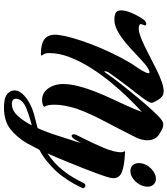

<svg xmlns="http://www.w3.org/2000/svg" viewBox="43 -712 866 993"><g transform="rotate(90 476.5 -215.0)"><path d="M257 7Q208 7 183.5 -10.5Q159 -28 159 -68Q159 -73 159.5 -78Q160 -83 161 -89Q164 -114 175.5 -155.5Q187 -197 206.5 -248.5Q226 -300 251.5 -354.5Q277 -409 307 -459Q310 -464 322.5 -482Q335 -500 346.5 -520Q358 -540 358 -549Q358 -558 346 -553Q329 -547 306 -527Q283 -507 256 -481Q229 -455 199.5 -430.5Q170 -406 139.5 -389.5Q109 -373 80 -373Q73 -373 65.5 -374Q58 -375 50 -378Q33 -384 33 -408Q33 -431 46.5 -462.5Q60 -494 80 -523Q85 -531 92 -534.5Q99 -538 103 -538Q111 -538 111 -531Q111 -528 108 -523Q107 -519 105.5 -516Q104 -513 104 -511Q104 -504 111 -501.5Q118 -499 126 -499Q147 -499 181 -513Q215 -527 254.5 -547.5Q294 -568 333.5 -588Q373 -608 407 -619.5Q441 -631 463 -627Q480 -623 493.5 -603Q507 -583 511 -568Q513 -562 505 -548Q497 -534 484.5 -517Q472 -500 460 -485Q448 -470 442 -462Q429 -446 412.5 -423.5Q396 -401 380 -379.5Q364 -358 354 -343Q348 -333 348 -325.5Q348 -318 352 -323Q379 -362 415 -408Q451 -454 487.5 -497.5Q524 -541 553.5 -573Q583 -605 597 -615Q611 -626 624 -626Q634 -626 644 -621.5Q654 -617 667 -609Q688 -598 696.5 -581Q705 -564 705 -544Q705 -528 700.5 -511.5Q696 -495 688 -480Q641 -387 603 -315Q565 -243 542 -179Q532 -148 526.5 -118.5Q521 -89 521 -65Q521 -25 532 -11Q529 -5 518.5 -2Q508 1 497 1Q470 1 451.5 -15Q433 -31 423.5 -55.5Q414 -80 414 -106Q414 -144 425.5 -188.5Q437 -233 454.5 -277Q472 -321 490 -359Q508 -397 520 -424Q534 -454 544 -478.5Q554 -503 558 -515Q526 -486 485.5 -444.5Q445 -403 404.5 -353.5Q364 -304 330 -250Q296 -196 275 -141.5Q254 -87 254 -36Q254 -13 265 0Q267 4 267 4Q267 7 257 7ZM864 -456Q845 -456 834 -468Q823 -480 823 -499Q823 -522 835 -542Q847 -562 866 -575Q885 -588 904 -588Q922 -588 933.5 -576Q945 -564 945 -545Q945 -523 933 -502.5Q921 -482 902.5 -469Q884 -456 864 -456ZM535 198Q528 198 520.5 197.5Q513 197 505 196Q477 193 462 177.5Q447 162 447 143Q447 123 464 103.5Q481 84 509 68Q537 52 569 43L642 24Q664 -25 679 -73.5Q694 -122 703 -148Q705 -154 709.5 -168Q714 -182 719 -201L704 -174Q692 -152 682 -152Q674 -152 674 -164Q674 -172 679 -180Q684 -190 696 -214Q708 -238 722 -268Q733 -293 744 -317.5Q755 -342 762 -371Q767 -393 767 -406Q767 -415 764 -421Q762 -425 762 -425Q762 -430 771 -428Q834 -425 867.5 -412.5Q901 -400 901 -368Q901 -359 898 -348Q894 -331 881.5 -296Q869 -261 851 -215.5Q833 -170 813 -121Q793 -72 773 -27Q798 -44 821 -64.5Q844 -85 863 -110Q881 -132 897 -159.5Q913 -187 927 -215Q931 -223 939 -223Q946 -223 950.5 -217Q955 -211 950 -203Q931 -163 909 -129.5Q887 -96 863 -70Q845 -51 816 -26.5Q787 -2 754 15L721 78Q689 132 647 165Q605 198 535 198ZM517 157Q551 157 578.5 127Q606 97 628 54Q597 62 569 71.5Q541 81 529 87Q508 98 499 111Q490 124 490 135Q490 157 517 157Z"/></g></svg>

Font: Praise
Style: Regular
Weight: 400
Designer: Robert E. Leuschke
Foundry: Robert E. Leuschke
Version: Version 1.100; ttfautohint (v1.8.3)